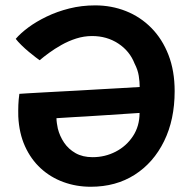

<svg xmlns="http://www.w3.org/2000/svg" viewBox="-20 -682 722 714"><path d="M38.5 -537.5Q56 -558 85.2 -579.8Q114.5 -601.5 153.2 -620.2Q192 -639 237.8 -650.5Q283.5 -662 334 -662Q394.5 -662 448.2 -640.8Q502 -619.5 542.8 -578.2Q583.5 -537 606.5 -477.8Q629.5 -418.5 629.5 -343Q629.5 -237 590.2 -157Q551 -77 481 -32.2Q411 12.5 317.5 12.5Q263.5 12.5 215.8 -5Q168 -22.5 131.5 -56Q95 -89.5 73 -138Q51 -186.5 48 -249Q47.5 -271 48.2 -291.2Q49 -311.5 52 -333Q58.5 -333.5 82.5 -335Q106.5 -336.5 139 -338.2Q171.5 -340 205.2 -341.8Q239 -343.5 265.5 -345Q304.5 -347.5 348.2 -349.8Q392 -352 432.2 -354.5Q472.5 -357 499.5 -358.5Q499.5 -377.5 496 -400Q492.5 -422.5 480.5 -445.5Q462.5 -492 420 -520Q377.5 -548 322.5 -548Q292.5 -548 263.5 -538.8Q234.5 -529.5 208.8 -515Q183 -500.5 162.2 -485.2Q141.5 -470 127.5 -458Q124.5 -460 113.2 -468.5Q102 -477 87.5 -489Q73 -501 59.8 -514Q46.5 -527 38.5 -537.5ZM499 -262Q477.5 -261 444.8 -258.5Q412 -256 374.2 -253.8Q336.5 -251.5 299 -249Q277 -248 254.2 -246.5Q231.5 -245 214.2 -244Q197 -243 190 -242.5Q190 -234.5 191.5 -223.8Q193 -213 195 -204Q202 -176 218.2 -151.8Q234.5 -127.5 261 -112.5Q287.5 -97.5 324.5 -97.5Q370.5 -97.5 410.2 -118Q450 -138.5 474.5 -175.8Q499 -213 499 -262Z"/></svg>

Font: Grandstander Thin SemiBold
Style: Regular
Weight: 600
Version: Version 1.200